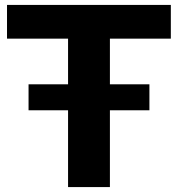

<svg xmlns="http://www.w3.org/2000/svg" viewBox="-20 -760 723 780"><path d="M96 -312V-417.5H587V-312ZM256.5 0V-603H8.5V-740H674V-603H426.5V0Z"/></svg>

Font: Encode Sans SC SemiExpanded
Style: Bold
Weight: 700
Width: 6
Designer: Multiple Designers
Foundry: Impallari Type
Version: Version 3.002